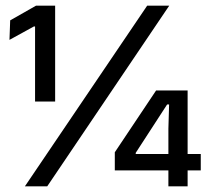

<svg xmlns="http://www.w3.org/2000/svg" viewBox="-20 -659 738 679"><path d="M104 -300V-565.5H100L13.5 -518L16 -587L107.5 -639H175V-300ZM68 0 500.5 -639H578.5L147 0ZM575.5 0V-204L578 -289.5H571L460 -118.5V-94.5L426.5 -114.5H690V-56.5H386V-120.5L532 -339H643.5V0Z"/></svg>

Font: Anek Telugu Medium
Style: Regular
Weight: 500
Designer: Omkar Bhoir (Telugu), Yesha Goshar (Latin)
Foundry: Ek Type
Version: Version 1.003